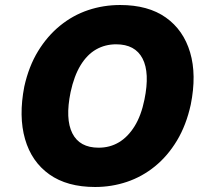

<svg xmlns="http://www.w3.org/2000/svg" viewBox="-20 -736 827 767"><path d="M360 11Q248 11 177 -39.5Q106 -90 80 -180.5Q54 -271 77 -390Q95 -471 132 -531.5Q169 -592 220 -633.5Q271 -675 332 -695.5Q393 -716 460 -716Q572 -716 642.5 -666Q713 -616 739.5 -526.5Q766 -437 742 -318Q724 -236 687 -174.5Q650 -113 599 -71.5Q548 -30 487 -9.5Q426 11 360 11ZM374 -146Q419 -146 455 -167.5Q491 -189 517.5 -231.5Q544 -274 557 -338Q579 -445 549.5 -502Q520 -559 444 -559Q400 -559 364 -538.5Q328 -518 302 -475.5Q276 -433 262 -368Q240 -261 269 -203.5Q298 -146 374 -146Z"/></svg>

Font: Nunito Sans 7pt SemiCondensed Black
Style: Italic
Weight: 900
Width: 4
Italic angle: -9°
Designer: Vernon Adams
Foundry: Vernon Adams
Version: Version 3.101;gftools[0.9.27]